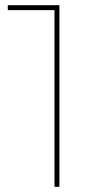

<svg xmlns="http://www.w3.org/2000/svg" viewBox="-20 -720 382 740"><path d="M190 0V-689L199 -681H10V-700H209V0Z"/></svg>

Font: Montserrat Alternates Thin
Style: Regular
Weight: 100
Designer: Julieta Ulanovsky
Foundry: Julieta Ulanovsky
Version: Version 9.000